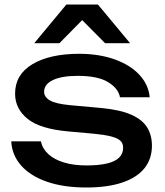

<svg xmlns="http://www.w3.org/2000/svg" viewBox="-20 -819 731 853"><path d="M363 14Q263 14 189 -11.5Q115 -37 74 -83.5Q33 -130 30 -191H162Q168 -159 194.5 -134.5Q221 -110 264.5 -97Q308 -84 364 -84Q418 -84 454.5 -92.5Q491 -101 509 -118.5Q527 -136 527 -163Q527 -182 515 -193.5Q503 -205 475 -212.5Q447 -220 396 -225L285 -235Q158 -246 102.5 -291Q47 -336 47 -403Q47 -488 124.5 -534Q202 -580 332 -580Q419 -580 488.5 -555.5Q558 -531 599 -487Q640 -443 645 -387H513Q506 -426 460.5 -454Q415 -482 325 -482Q255 -482 215.5 -463.5Q176 -445 176 -411Q176 -388 201.5 -373Q227 -358 289 -352L432 -339Q515 -331 564 -309Q613 -287 634 -252.5Q655 -218 655 -172Q655 -114 622.5 -72.5Q590 -31 524.5 -8.5Q459 14 363 14ZM415 -799 558 -627H447L317 -758H373L244 -627H132L275 -799Z"/></svg>

Font: Unbounded Variable
Style: Regular
Weight: 400
Designer: Luke Prowse, Jean-Baptiste Morizot, Fátima Lázaro, Florian Runge
Foundry: NaN
Version: Version 1.600;FEAKit 1.0